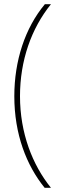

<svg xmlns="http://www.w3.org/2000/svg" viewBox="-20 -734 301 912"><path d="M48 -277C48 -96 106 52 192 158H222C134 49 75 -102 75 -277C75 -447 129 -599 222 -714H193C99 -601 48 -446 48 -277Z"/></svg>

Font: Noto Sans Myanmar UI Condensed Thin
Style: Regular
Weight: 100
Width: 3
Designer: Monotype Design Team
Foundry: Monotype Imaging Inc.
Version: Version 2.103